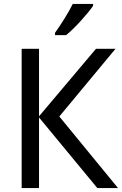

<svg xmlns="http://www.w3.org/2000/svg" viewBox="-20 -964 625 984"><path d="M457 -944H353C331 -899 289 -833 262 -796V-784H319C364 -820 432 -897 457 -934ZM585 0 284 -367 572 -714H472L180 -368V-714H91V0H180V-362L479 0Z"/></svg>

Font: Noto Sans Thai
Style: Regular
Weight: 400
Designer: Monotype Design Team
Foundry: Monotype Imaging Inc.
Version: Version 1.901